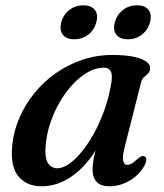

<svg xmlns="http://www.w3.org/2000/svg" viewBox="-20 -672 602 704"><path d="M438.5 -138Q428 -98 431.5 -82.8Q435 -67.5 446.5 -67.5Q455 -67.5 463.2 -72.5Q471.5 -77.5 484.5 -89.5Q493.5 -97 499.2 -99Q505 -101 510 -98.5Q516.5 -95.5 516.5 -86.8Q516.5 -78 510 -65.5Q491 -30.5 455.5 -9.8Q420 11 381.5 11Q350 11 334.8 -4.8Q319.5 -20.5 319.5 -50Q319.5 -61.5 321.2 -75.5Q323 -89.5 327.5 -109Q332 -128.5 340 -156.5Q348 -184.5 360 -224L370 -203.5Q345 -135.5 307.5 -87.5Q270 -39.5 225.2 -14.2Q180.5 11 133 11Q77.5 11 47.2 -25.8Q17 -62.5 25 -140.5Q30 -190.5 50.5 -238.5Q71 -286.5 104.5 -328.5Q138 -370.5 182.5 -402.2Q227 -434 280.2 -452.2Q333.5 -470.5 392.5 -470.5Q439.5 -470.5 470.8 -463.8Q502 -457 517 -445.5Q532 -434 530.5 -420Q529 -408 522.2 -401.8Q515.5 -395.5 508.2 -389.2Q501 -383 497.5 -371ZM148 -144.5Q143 -95 155.2 -75Q167.5 -55 190 -55Q211 -55 234.8 -72Q258.5 -89 282.5 -119Q306.5 -149 327.8 -188.8Q349 -228.5 365 -275Q381 -321.5 388.5 -370.5Q393 -398.5 385.8 -411.2Q378.5 -424 361 -424Q332 -424 303.2 -408Q274.5 -392 248.2 -364.2Q222 -336.5 200.8 -300.8Q179.5 -265 165.8 -225Q152 -185 148 -144.5ZM252.5 -528Q223 -528 210.2 -545Q197.5 -562 204.5 -590Q212 -618.5 234.2 -635.5Q256.5 -652.5 285.5 -652.5Q315 -652.5 328 -635.5Q341 -618.5 333 -590Q326 -562.5 304 -545.2Q282 -528 252.5 -528ZM448.5 -528Q419.5 -528 406.5 -545Q393.5 -562 401 -590Q408.5 -618 430.5 -635.2Q452.5 -652.5 482 -652.5Q512 -652.5 524.8 -635.5Q537.5 -618.5 530 -590Q522.5 -562.5 500.5 -545.2Q478.5 -528 448.5 -528Z"/></svg>

Font: Fraunces Medium
Style: Italic
Weight: 500
Italic angle: -16°
Version: Version 1.000;[b76b70a41]